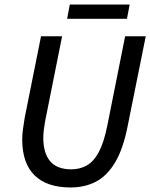

<svg xmlns="http://www.w3.org/2000/svg" viewBox="-20 -815 663 847"><path d="M291 12Q187 12 132.5 -41.5Q78 -95 78 -200Q78 -222 81.5 -246.5Q85 -271 89 -296L161 -655H254L180 -285Q176 -263 173.5 -244Q171 -225 171 -207Q171 -140 201 -104Q231 -68 295 -68Q332 -68 362.5 -85Q393 -102 415.5 -143.5Q438 -185 453 -259L532 -655H623L543 -258Q523 -157 487.5 -98Q452 -39 403 -13.5Q354 12 291 12ZM276 -732 288 -795H552L540 -732Z"/></svg>

Font: Source Sans 3 Medium
Style: Italic
Weight: 500
Italic angle: -11°
Designer: Paul D. Hunt
Foundry: Adobe
Version: Version 3.052;hotconv 1.1.0;makeotfexe 2.6.0